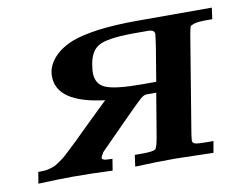

<svg xmlns="http://www.w3.org/2000/svg" viewBox="-57 -521 758 596"><g transform="rotate(-10 322.0 -222.5)"><path d="M19 0 24.9 -36.1Q38.1 -36.1 44.9 -36.6Q51.8 -37.1 62.5 -40Q73.2 -43 78.1 -45.4Q83 -47.9 95.5 -56.4Q107.9 -64.9 115 -71.5Q122.1 -78.1 140.6 -95.5Q159.2 -112.8 172.6 -126.5Q186 -140.1 215.1 -168Q244.1 -195.8 268.1 -219.2Q118.2 -237.3 118.2 -320.8Q118.2 -350.6 139.6 -376.2Q161.1 -401.9 200.2 -418Q270 -444.8 410.2 -444.8H644L639.2 -409.2H623Q593.3 -409.2 582 -405.5Q570.8 -401.9 569.3 -398.9Q567.9 -396 564 -376L513.2 -67.9Q511.2 -53.7 511.2 -49.8Q511.2 -41 520 -38.6Q528.8 -36.1 560.1 -36.1H577.1L570.8 0Q462.9 -2.9 451.2 -2.9Q387.2 -2.9 324.2 0L329.1 -36.1H353Q389.2 -36.1 395 -42.5Q400.9 -48.8 407.2 -88.9L428.2 -214.8H397.9Q389.2 -214.8 377.7 -204.8Q366.2 -194.8 314 -142.1Q267.1 -94.2 232.9 -60.1H233.9Q229 -53.2 226.1 -45.9V-43Q228 -40 231.9 -38.6Q235.8 -37.1 239.5 -37.1Q243.2 -37.1 249.5 -36.6Q255.9 -36.1 258.8 -36.1L252.9 0Q189.9 -2.9 126 -2.9Q87.9 -2.9 19 0ZM245.1 -310.1Q245.1 -272.9 276.1 -260.5Q307.1 -248 388.2 -248H434.1Q457 -381.8 457 -395Q457 -408.2 436 -408.2H383.8Q304.7 -407.2 278.8 -391.1Q252.9 -375 247.1 -331.1Q245.1 -316.9 245.1 -310.1Z"/></g></svg>

Font: CMU Serif Extra
Style: BoldSlanted
Weight: 700
Italic angle: -9.46001°
Version: Version 0.7.0